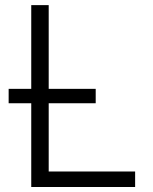

<svg xmlns="http://www.w3.org/2000/svg" viewBox="-20 -748 613 768"><path d="M105 0H520.5V-62H174.8V-335H362.8V-392.6H174.8V-727.5H105V-392.6H14.6V-335H105Z"/></svg>

Font: Raveo Light
Style: Regular
Weight: 300
Designer: Jakub Foglar, Rasmus Andersson (Inter)
Foundry: Jakubfoglar.com
Version: Version 1.100;Glyphs 3.2.3 (3260)